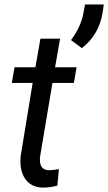

<svg xmlns="http://www.w3.org/2000/svg" viewBox="-20 -829 484 858"><path d="M32.7 0ZM248.5 -656.2 226.1 -528.3H322.3L310.1 -458.5H214.4L159.2 -129.9Q157.7 -117.2 158.7 -106.4Q162.1 -68.4 200.2 -68.4Q216.3 -68.4 243.2 -73.2L236.3 0.5Q204.6 9.3 171.9 9.3Q119.1 8.3 92.8 -29.5Q66.4 -67.4 72.3 -131.3L126 -458.5H32.7L44.9 -528.3H138.2L160.6 -656.2ZM345.7 -613.8 297.4 -649.9Q341.8 -710 352.5 -769L359.9 -809.1H443.8L439.5 -778.3Q424.8 -675.3 345.7 -613.8Z"/></svg>

Font: Roboto
Style: Italic
Weight: 400
Italic angle: -12°
Designer: Google
Version: Version 2.134; 2016; ttfautohint (v1.6)